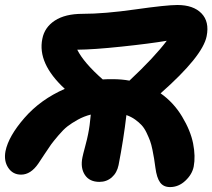

<svg xmlns="http://www.w3.org/2000/svg" viewBox="-29 -738 858 776"><path d="M373 -2.9Q332.5 -2.9 314 -31.2Q295.4 -59.6 304.2 -102.1Q306.2 -112.8 315.2 -146.2Q324.2 -179.7 327.1 -195.8Q334 -229.5 337.9 -274.9Q310.5 -268.1 285.4 -254.2Q260.3 -240.2 243.7 -227.3Q227.1 -214.4 206.8 -190.4Q186.5 -166.5 177.5 -154.1Q168.5 -141.6 149.9 -113.3Q131.3 -85 126 -77.1Q95.2 -32.2 56.2 -32.2Q22.5 -32.2 4.2 -60.1Q-14.2 -87.9 -6.8 -127Q5.4 -187.5 70.1 -261.7Q134.8 -335.9 232.9 -378.9Q121.6 -481.9 142.1 -581.1Q150.9 -627.4 192.6 -654.8Q234.4 -682.1 304.2 -682.1Q393.1 -682.1 518.3 -700Q643.6 -717.8 688 -717.8Q752.4 -717.8 785.2 -684.1Q817.9 -650.4 806.2 -591.8Q790.5 -511.2 620.1 -360.8Q672.9 -323.7 707 -266.8Q741.2 -210 751.5 -158Q761.7 -106 753.9 -64.9Q747.6 -33.2 720.2 -7.6Q692.9 18.1 658.2 18.1Q631.8 18.1 618.2 -0.5Q604.5 -19 599.1 -60.1Q595.7 -84 593.8 -96.7Q591.8 -109.4 587.2 -132.3Q582.5 -155.3 577.4 -168.9Q572.3 -182.6 563.5 -201.2Q554.7 -219.7 543.7 -231.7Q532.7 -243.7 517.1 -254.9Q501.5 -266.1 481.9 -272.9Q470.7 -175.8 450.2 -70.8Q443.8 -39.6 422.9 -21.2Q401.9 -2.9 373 -2.9ZM425.8 -418Q462.9 -418 494.1 -412.1Q595.2 -506.8 645 -573.2Q575.2 -561.5 462.2 -549.6Q349.1 -537.6 283.2 -537.1Q309.6 -484.4 386.2 -417Q399.4 -418 425.8 -418Z"/></svg>

Font: Shantell Sans Irregular
Style: Bold Italic
Weight: 700
Italic angle: -11.31°
Designer: Stephen Nixon, Anya Danilova, Shantell Martin
Foundry: Arrow Type
Version: Version 1.006;[9816181b4]